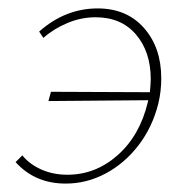

<svg xmlns="http://www.w3.org/2000/svg" viewBox="-20 -432 449 456"><path d="M363 -246Q363 -215 356 -186Q342 -130 309 -87Q276 -44 231 -20Q186 4 136 4Q63 4 17 -47L33 -63Q50 -42 78 -29.5Q106 -17 140 -17Q207 -17 259.5 -63.5Q312 -110 331 -189L332 -194L95 -192L101 -214L336 -213Q338 -235 338 -244Q338 -309 303 -350Q268 -391 207 -391Q173 -391 140.5 -377.5Q108 -364 83 -342L73 -357Q135 -412 212 -412Q281 -412 322 -365.5Q363 -319 363 -246Z"/></svg>

Font: Ysabeau Infant Extralight
Style: Italic
Weight: 200
Italic angle: -12°
Designer: Christian Thalmann (Catharsis Fonts)
Version: Version 0.003